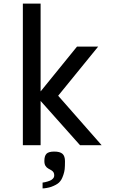

<svg xmlns="http://www.w3.org/2000/svg" viewBox="-20 -810 640 1071"><path d="M206.5 -247V0H107.5V-790H206.5V-300L409.5 -550H527.5L304.5 -276L547 0H426.5ZM267.5 193Q274.5 188 278.5 182.5Q282.5 177 282.5 168Q282.5 158.5 278.8 151.8Q275 145 266 139.5Q258 135 248.8 129.8Q239.5 124.5 233.5 114.8Q227.5 105 227.5 88Q227.5 59.5 239.5 47.5Q251.5 35.5 282.5 35.5Q314.5 35.5 328.5 48Q342.5 60.5 342.5 89.5Q342.5 118.5 340.8 134Q339 149.5 333.5 165.5Q328 181.5 322.8 190.8Q317.5 200 309 208.5Q295 221.5 265 232.5Q254.5 236 240.2 238.5Q226 241 217.5 241V208.5Q231 207 246.2 202.2Q261.5 197.5 267.5 193Z"/></svg>

Font: JuliaMono Medium
Style: Regular
Weight: 500
Monospace: yes
Designer: cormullion
Foundry: corm
Version: Version 0.054; ttfautohint (v1.8.4)